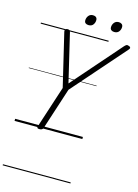

<svg xmlns="http://www.w3.org/2000/svg" viewBox="-209 -1226 1265 1754"><g transform="rotate(15 423.5 -349.0)"><path d="M238 14Q211 14 217 -5L347 -404L228 -904Q224 -920 231 -927.5Q238 -935 251 -935Q266 -935 271 -929.5Q276 -924 279 -913L387 -458L786 -914Q799 -929 808 -933.5Q817 -938 831 -932Q843 -929 846.5 -920.5Q850 -912 839 -900L402 -402L273 -5Q266 14 238 14ZM426 -1020Q408 -1020 397 -1028.5Q386 -1037 386 -1055Q386 -1079 401 -1098.5Q416 -1118 443 -1118Q461 -1118 472 -1109Q483 -1100 483 -1082Q483 -1058 469 -1039Q455 -1020 426 -1020ZM669 -1020Q652 -1020 640.5 -1028.5Q629 -1037 629 -1055Q629 -1079 644 -1098.5Q659 -1118 687 -1118Q704 -1118 715.5 -1109Q727 -1100 727 -1082Q727 -1058 712.5 -1039Q698 -1020 669 -1020ZM0 410H641V420H0ZM0 -20H641V0H0ZM0 -505H641V-500H0ZM0 -930H641V-920H0Z"/></g></svg>

Font: Playwrite DE LA Guides
Style: Regular
Weight: 400
Designer: Veronika Burian, José Scaglione
Foundry: TypeTogether
Version: Version 1.003